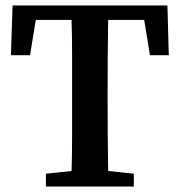

<svg xmlns="http://www.w3.org/2000/svg" viewBox="-20 -683 658 703"><path d="M20 -481 26 -663H593L598 -481H529L508 -610H376Q375 -547 374.5 -482.5Q374 -418 374 -353V-310Q374 -247 374.5 -183.5Q375 -120 376 -57L470 -47V0H148V-47L242 -57Q244 -119 244 -182.5Q244 -246 244 -310V-353Q244 -417 244 -481.5Q244 -546 242 -610H111L90 -481Z"/></svg>

Font: Source Serif Pro Semibold
Style: Regular
Weight: 600
Designer: Frank Grießhammer
Foundry: Adobe Systems Incorporated
Version: Version 3.000;hotconv 1.0.109;makeotfexe 2.5.65596